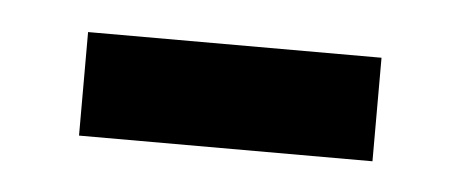

<svg xmlns="http://www.w3.org/2000/svg" viewBox="-25 -330 371 155"><g transform="rotate(5 161.0 -252.0)"><path d="M42 -210V-293.9H279.8V-210Z"/></g></svg>

Font: SourceSansPro-Semibold
Style: Regular
Weight: 600
Designer: Paul D. Hunt
Foundry: Adobe Systems Incorporated
Version: Version 2.020;PS 2.0;hotconv 1.0.86;makeotf.lib2.5.63406